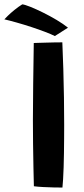

<svg xmlns="http://www.w3.org/2000/svg" viewBox="-81 -856 388 884"><path d="M206.5 7.5Q189.5 7.5 165.8 7Q142 6.5 117.8 5.2Q93.5 4 75 1.5Q74 -32 73 -84Q72 -136 71.2 -194Q70.5 -252 70.5 -303Q70.5 -380 71.8 -470Q73 -560 74.5 -658Q82 -658.5 98.2 -658.8Q114.5 -659 134.5 -659.8Q154.5 -660.5 173.8 -660.8Q193 -661 206 -661Q208.5 -605 210.5 -539Q212.5 -473 213.5 -406.5Q214.5 -340 214.5 -280.5Q214.5 -252 214.2 -218.8Q214 -185.5 213.5 -151.5Q213 -117.5 212 -86.2Q211 -55 209.5 -30.5Q208 -6 206.5 7.5ZM21.5 -836Q32.5 -835 58.2 -824.8Q84 -814.5 116.5 -798.5Q149 -782.5 180 -764Q211 -745.5 232 -728.5L171.5 -690Q155 -698.5 126 -709.5Q97 -720.5 62.8 -731.8Q28.5 -743 -4.2 -752.2Q-37 -761.5 -61 -767Q-56.5 -772 -44.2 -784Q-32 -796 -14.5 -810.2Q3 -824.5 21.5 -836Z"/></svg>

Font: Grandstander Thin SemiBold
Style: Regular
Weight: 600
Version: Version 1.200